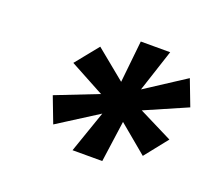

<svg xmlns="http://www.w3.org/2000/svg" viewBox="-72 -781 597 534"><g transform="rotate(20 227.0 -513.5)"><path d="M187 -339 230 -463 112 -388 83 -464 208 -513 106 -568 161 -636 249 -564 262 -688H349L308 -563L425 -639L454 -563L330 -509L430 -459L376 -391L292 -461L275 -339Z"/></g></svg>

Font: Saira Semi Condensed ExtraBold
Style: Italic
Weight: 800
Width: 4
Italic angle: -12°
Designer: Hector Gatti with collaboration of the Omnibus-Type team
Foundry: Omnibus-Type
Version: Version 1.001; ttfautohint (v1.8)